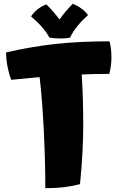

<svg xmlns="http://www.w3.org/2000/svg" viewBox="-20 -1011 621 1008"><path d="M400 -44Q356 -33 313.5 -28Q271 -23 218 -23Q218 -163 210 -325.5Q202 -488 188 -606Q175 -605 138 -601.5Q101 -598 39 -592Q26 -627 19 -664Q12 -701 12 -736Q149 -767 273.5 -780.5Q398 -794 555 -794Q560 -777 562.5 -755.5Q565 -734 565 -708Q565 -690 562.5 -669Q560 -648 554 -623Q516 -623 480 -622.5Q444 -622 409 -620Q413 -558 415 -491Q417 -424 417 -353Q417 -287 413 -210.5Q409 -134 400 -44ZM143 -925Q158 -947 178.5 -963Q199 -979 224 -988Q249 -962 263.5 -945Q278 -928 293 -909Q309 -932 325.5 -951.5Q342 -971 362 -991Q386 -982 407 -966.5Q428 -951 442 -932Q409 -902 386 -873.5Q363 -845 347 -813Q337 -811 325.5 -810Q314 -809 301 -809Q283 -809 269 -810Q255 -811 239 -814Q225 -841 201 -868.5Q177 -896 143 -925Z"/></svg>

Font: Atma
Style: Bold
Weight: 700
Designer: Gregori Vincens, Jeremie Hornus, Riccardo Olocco, Yoann Minet.
Foundry: black foundry
Version: Version 1.102;PS 1.100;hotconv 1.0.86;makeotf.lib2.5.63406